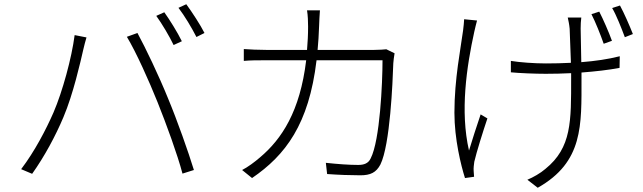

<svg xmlns="http://www.w3.org/2000/svg" viewBox="-20 -826 3040 908"><path d="M757 -768 719 -751C746 -714 782 -653 801 -613L840 -631C819 -674 782 -733 757 -768ZM861 -806 824 -789C853 -751 886 -696 909 -651L947 -670C928 -708 888 -769 861 -806ZM233 -294C198 -214 144 -110 80 -26L132 -4C191 -87 243 -184 280 -272C326 -380 361 -535 374 -592C379 -612 383 -630 389 -649L333 -660C319 -552 276 -394 233 -294ZM725 -343C767 -238 819 -96 843 -5L897 -22C871 -107 818 -257 775 -360C730 -471 668 -600 630 -670L580 -652C624 -579 684 -445 725 -343Z M1807 -593C1794 -592 1778 -590 1750 -590H1482C1485 -625 1488 -662 1489 -701C1490 -725 1491 -755 1493 -777H1432C1436 -754 1437 -722 1437 -700C1437 -661 1435 -625 1432 -590H1238C1199 -590 1164 -592 1133 -594V-538C1165 -541 1196 -541 1239 -541H1428C1399 -299 1312 -168 1210 -82C1186 -61 1151 -35 1125 -22L1172 16C1330 -92 1441 -238 1477 -541H1789C1789 -435 1777 -162 1733 -77C1722 -53 1701 -46 1674 -46C1630 -46 1577 -50 1521 -56L1527 -3C1581 1 1638 3 1684 3C1732 3 1759 -10 1779 -48C1825 -141 1837 -438 1840 -527C1841 -541 1843 -556 1846 -574Z M2874 -633C2859 -675 2832 -736 2814 -771L2777 -759C2796 -722 2820 -662 2835 -619ZM2175 -735C2174 -722 2173 -702 2170 -682C2159 -598 2129 -453 2129 -293C2129 -168 2160 -44 2179 16L2222 10C2222 2 2220 -10 2220 -18C2219 -31 2221 -47 2223 -61C2233 -105 2265 -207 2285 -266L2253 -285C2234 -228 2212 -162 2198 -114C2155 -300 2187 -512 2223 -676C2227 -693 2232 -715 2236 -729ZM2665 -743C2668 -729 2672 -712 2674 -690C2675 -668 2678 -592 2680 -529C2640 -527 2601 -526 2562 -526C2508 -526 2437 -531 2396 -538V-484C2436 -480 2511 -477 2561 -477C2600 -477 2641 -478 2681 -480V-457C2681 -253 2684 -128 2559 -27C2536 -7 2501 13 2474 24L2523 62C2739 -60 2730 -233 2730 -457V-483C2795 -488 2858 -495 2910 -505L2911 -560C2856 -546 2794 -537 2729 -532C2728 -595 2726 -669 2726 -691C2726 -712 2727 -725 2729 -743ZM2875 -788C2896 -752 2918 -695 2935 -650L2973 -665C2957 -706 2931 -765 2912 -800Z"/></svg>

Font: Noto Sans CJK KR Light
Style: Regular
Weight: 300
Designer: Ryoko NISHIZUKA (kana & ideographs); Paul D. Hunt (Latin, Greek & Cyrillic); Wenlong ZHANG (bopomofo); Sandoll Communica
Foundry: Adobe Systems Incorporated
Version: Version 1.004;PS 1.004;hotconv 1.0.82;makeotf.lib2.5.63406